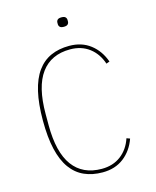

<svg xmlns="http://www.w3.org/2000/svg" viewBox="-129 -960 858 1059"><g transform="rotate(-15 300.0 -430.5)"><path d="M325 12Q266 12 220 -8.5Q174 -29 142.5 -72.5Q111 -116 95 -184.5Q79 -253 79 -349Q79 -445 95 -513.5Q111 -582 142.5 -625.5Q174 -669 220 -689.5Q266 -710 325 -710Q396 -710 445.5 -672Q495 -634 518 -569L499 -562Q479 -622 434 -656Q389 -690 325 -690Q216 -690 159.5 -613Q103 -536 103 -381V-317Q103 -162 159.5 -85Q216 -8 325 -8Q389 -8 434 -42Q479 -76 499 -136L518 -129Q495 -64 445.5 -26Q396 12 325 12ZM325 -819Q309 -819 302.5 -825.5Q296 -832 296 -842V-850Q296 -860 302.5 -866.5Q309 -873 325 -873Q341 -873 347.5 -866.5Q354 -860 354 -850V-842Q354 -832 347.5 -825.5Q341 -819 325 -819Z"/></g></svg>

Font: IBM Plex Mono Thin
Style: Regular
Weight: 100
Monospace: yes
Designer: Mike Abbink, Paul van der Laan, Pieter van Rosmalen
Foundry: Bold Monday
Version: Version 2.3